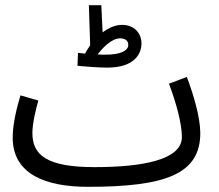

<svg xmlns="http://www.w3.org/2000/svg" viewBox="-20 -700 846 741"><path d="M393 -439C502 -439 526 -495 526 -532C526 -573 497 -604 451 -604C425 -604 400 -593 376 -575L371 -680H323L328 -525C321 -515 314 -504 308 -493C297 -494 288 -495 281 -496L279 -446C299 -444 360 -439 393 -439ZM444 -552C462 -552 475 -544 475 -527C475 -505 448 -489 386 -489C377 -489 367 -489 357 -490C372 -510 408 -552 444 -552ZM319 21C622 21 753 -29 753 -187C753 -247 726 -338 701 -403L632 -377C661 -301 682 -221 682 -171C682 -83 530 -55 345 -55C159 -55 105 -102 105 -187C105 -226 120 -284 128 -312L59 -332C44 -282 29 -221 29 -169C29 -26 159 21 319 21Z"/></svg>

Font: Noto Sans Arabic UI Cn
Style: Regular
Weight: 400
Width: 3
Designer: Monotype Design Team, Nadine Chahine and Nizar Qandah
Foundry: Monotype Imaging Inc.
Version: Version 2.010